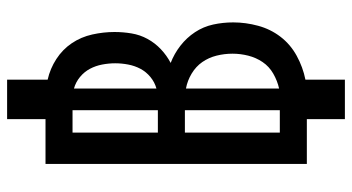

<svg xmlns="http://www.w3.org/2000/svg" viewBox="-245 -638 990 540"><g transform="rotate(-90 250.0 -368.0)"><path d="M185 107V0H59V-735H185V-843H296V-729Q327 -722 354 -704.5Q381 -687 398.5 -661Q416 -635 423 -603.5Q430 -572 430 -541Q430 -517 426 -493Q422 -469 410.5 -448Q399 -427 381.5 -410.5Q364 -394 343 -383Q369 -373 391.5 -355.5Q414 -338 429.5 -314.5Q445 -291 451 -263.5Q457 -236 457 -207Q457 -172 447.5 -137Q438 -102 416.5 -74Q395 -46 363 -28.5Q331 -11 296 -4V107ZM147 -419H210V-659H147ZM271 -423Q289 -428 303.5 -440Q318 -452 326.5 -468Q335 -484 338.5 -502.5Q342 -521 342 -539Q342 -557 338.5 -575.5Q335 -594 326.5 -610Q318 -626 303.5 -638Q289 -650 271 -655ZM147 -76H210V-343H147ZM271 -78Q293 -83 313 -94.5Q333 -106 345.5 -124.5Q358 -143 363.5 -165Q369 -187 369 -209Q369 -232 363.5 -254Q358 -276 345.5 -294Q333 -312 313 -324Q293 -336 271 -340Z"/></g></svg>

Font: Iosevka SS08 Regular
Style: Bold
Weight: 700
Monospace: yes
Designer: Belleve Invis
Foundry: Belleve Invis
Version: Version 16.3.4; ttfautohint (v1.8.4)